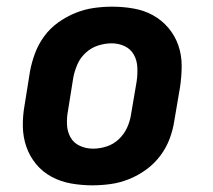

<svg xmlns="http://www.w3.org/2000/svg" viewBox="-20 -548 640 576"><path d="M257 8Q225 8 193.5 2.5Q162 -3 135 -17.5Q108 -32 88.5 -55.5Q69 -79 59 -108Q49 -137 48.5 -169Q48 -201 54 -234L70 -334Q75 -361 85 -388Q95 -415 112.5 -439Q130 -463 154.5 -480.5Q179 -498 206 -509Q233 -520 261 -524Q289 -528 316 -528Q349 -528 380.5 -522.5Q412 -517 438.5 -502.5Q465 -488 485 -464.5Q505 -441 515 -412Q525 -383 525 -351Q525 -319 520 -286L503 -186Q499 -159 489 -132Q479 -105 461 -81Q443 -57 419 -39.5Q395 -22 368 -11Q341 0 313 4Q285 8 257 8ZM259 -102Q279 -102 299.5 -108.5Q320 -115 336 -130Q352 -145 361 -164.5Q370 -184 373 -204L390 -304Q393 -325 392 -346Q391 -367 381.5 -384Q372 -401 354 -409.5Q336 -418 315 -418Q295 -418 274.5 -411.5Q254 -405 237.5 -390Q221 -375 212.5 -355.5Q204 -336 200 -316L184 -216Q180 -195 181 -174Q182 -153 191.5 -136Q201 -119 219.5 -110.5Q238 -102 259 -102Z"/></svg>

Font: Iosevka SS04 XBd Ex Obl
Style: Regular
Weight: 800
Width: 7
Italic angle: -9°
Monospace: yes
Designer: Belleve Invis
Foundry: Belleve Invis
Version: Version 19.0.0; ttfautohint (v1.8.4)